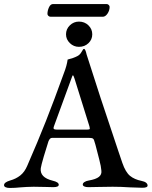

<svg xmlns="http://www.w3.org/2000/svg" viewBox="-23 -926 751 951"><path d="M-3 -9Q-3 -23 27 -32Q56 -40 77.5 -57Q99 -74 112 -105Q164 -224 204.5 -326.5Q245 -429 294 -565Q308 -601 312 -631Q341 -638 360 -648Q372 -654 379.5 -666.5Q387 -679 389 -682Q395 -686 398 -680Q401 -675 403 -668Q405 -661 406 -656Q466 -465 563 -178L583 -119Q599 -73 621 -55Q643 -37 678 -30Q693 -27 700.5 -21Q708 -15 708 -7Q708 4 682 4L620 2Q577 -1 535 -1L467 0Q447 1 414 1Q402 1 394.5 -2.5Q387 -6 387 -12Q387 -19 395.5 -24.5Q404 -30 417 -32Q452 -38 467 -50Q482 -62 479 -82Q478 -100 468.5 -136.5Q459 -173 450 -208Q448 -213 443 -231Q441 -238 436 -240.5Q431 -243 419 -243H234Q224 -243 217 -226Q207 -196 194 -151.5Q181 -107 179 -93Q173 -47 238 -31Q268 -24 268 -11Q268 1 241 1Q216 1 201 0L144 -1Q129 -1 109 0Q89 1 79 2Q51 5 25 5Q13 5 5 1.5Q-3 -2 -3 -9ZM408 -284Q414 -284 418 -285Q422 -286 422 -289Q422 -290 420 -300L346 -537Q341 -553 338 -553Q336 -553 331 -538L244 -300L242 -292Q242 -287 247 -285.5Q252 -284 262 -284ZM304 -756Q304 -782 323 -800.5Q342 -819 368 -819Q396 -819 415 -800.5Q434 -782 434 -756Q434 -730 415 -712Q396 -694 368 -694Q342 -694 323 -712.5Q304 -731 304 -756ZM212 -857Q212 -873 219.5 -889.5Q227 -906 240 -906H505Q511 -906 515.5 -901.5Q520 -897 520 -892Q520 -874 509.5 -858.5Q499 -843 486 -843H228Q221 -843 216.5 -847.5Q212 -852 212 -857Z"/></svg>

Font: EB Garamond Medium
Style: Regular
Weight: 500
Designer: Georg Duffner and Octavio Pardo
Foundry: Georg Duffner
Version: Version 1.000